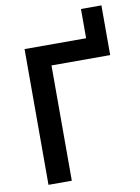

<svg xmlns="http://www.w3.org/2000/svg" viewBox="-94 -926 720 989"><g transform="rotate(-10 266.0 -431.5)"><path d="M78 0V-710H400V-863H507V-603H200V0Z"/></g></svg>

Font: Rising Sun SemiBold
Style: Regular
Weight: 600
Designer: Matt McInerney, Pablo Impallari, Rodrigo Fuenzalida (Raleway font), Stephen Hutchings (Greek), Cristiano Sobral (main ch
Foundry: The Rising Sun Project Authors
Version: Version 4.327; ttfautohint (v1.8.4.7-5d5b-dirty)